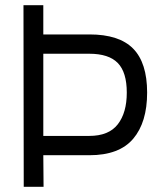

<svg xmlns="http://www.w3.org/2000/svg" viewBox="-20 -716 621 736"><path d="M322 -195Q397 -195 431.5 -239.5Q466 -284 466 -361Q466 -439 431.5 -474.5Q397 -510 322 -510H146V-195ZM146 -121 147 0H71L70 -696H146V-584H323Q437 -584 490.5 -529.5Q544 -475 544 -361Q544 -247 490.5 -184Q437 -121 323 -121Z"/></svg>

Font: Panefresco 400wt
Style: Regular
Weight: 400
Foundry: Campivisivi & Chank Co
Version: Version 1.002